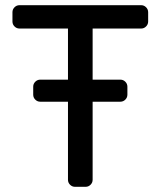

<svg xmlns="http://www.w3.org/2000/svg" viewBox="-20 -720 619 740"><path d="M551 -673V-637Q551 -626 543 -618Q535 -610 524 -610H337V-413H444Q455 -413 463 -405Q471 -397 471 -386V-355Q471 -344 463 -336Q455 -328 444 -328H337V-27Q337 -16 329 -8Q321 0 310 0H269Q258 0 250 -8Q242 -16 242 -27V-328H135Q124 -328 116 -336Q108 -344 108 -355V-386Q108 -397 116 -405Q124 -413 135 -413H242V-610H55Q44 -610 36 -618Q28 -626 28 -637V-673Q28 -684 36 -692Q44 -700 55 -700H524Q535 -700 543 -692Q551 -684 551 -673Z"/></svg>

Font: Contemporary
Style: Regular
Weight: 400
Designer: Victor Tran
Foundry: Victor Tran
Version: Version 1.100